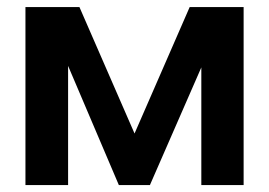

<svg xmlns="http://www.w3.org/2000/svg" viewBox="-20 -536 779 556"><path d="M324.2 0 177.2 -345.2V0H53.7V-515.6H210L369.6 -149.4L529.3 -515.6H685.5V0H563V-340.8L414.1 0Z"/></svg>

Font: Inter Display Semi Bold
Style: Regular
Weight: 600
Designer: Rasmus Andersson
Foundry: rsms
Version: Version 4.000;git-37864ae